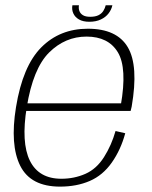

<svg xmlns="http://www.w3.org/2000/svg" viewBox="-20 -707 578 732"><path d="M209 4.5 214 -25.5Q128 -25.5 94 -94.2Q60 -163 82 -298.5Q106 -446 167.2 -506.8Q228.5 -567.5 310 -567.5Q393 -567.5 429.2 -507.8Q465.5 -448 440.5 -305.5L446.5 -313H77.5L72.5 -284H478Q480 -292 482 -300.5Q509 -456.5 467.2 -527Q425.5 -597.5 315 -597.5Q208 -597.5 137.2 -526.2Q66.5 -455 41 -298.5Q17.5 -154 57.2 -74.8Q97 4.5 209 4.5ZM214 -25.5 209 4.5Q272 4.5 322 -17Q372 -38.5 406.2 -87.2Q440.5 -136 457.5 -199L420.5 -207.5Q405 -153 376.5 -108Q348 -63 305.5 -44.2Q263 -25.5 214 -25.5ZM320.5 -624Q346 -624 364.5 -632.8Q383 -641.5 394 -656Q405 -670.5 408.5 -687H383Q380.5 -676 374.2 -665.8Q368 -655.5 355.8 -649.2Q343.5 -643 324 -643Q306 -643 296 -649.2Q286 -655.5 282.5 -665.5Q279 -675.5 281 -687H256Q253 -670.5 259.5 -656Q266 -641.5 281.2 -632.8Q296.5 -624 320.5 -624Z"/></svg>

Font: Anybody UltraCondensed Thin ExtraLight
Style: Italic
Weight: 250
Italic angle: -10°
Version: Version 1.111